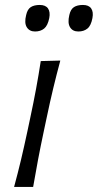

<svg xmlns="http://www.w3.org/2000/svg" viewBox="-20 -736 385 756"><path d="M35.5 0Q50.5 -55.5 62.8 -107Q75 -158.5 88 -219.5L98.5 -269Q112.5 -334.5 122.2 -387.2Q132 -440 140.5 -495.5L217.5 -497.5Q202.5 -442 189.8 -389Q177 -336 163 -269L152.5 -219.5Q139.5 -158.5 129.8 -107Q120 -55.5 110.5 0ZM288.5 -612Q266 -612 255.8 -628.8Q245.5 -645.5 253 -677Q258 -699.5 271.2 -708Q284.5 -716.5 306.5 -716.5Q329.5 -716.5 339 -702.8Q348.5 -689 344 -665Q338.5 -635 324.2 -623.5Q310 -612 288.5 -612ZM118 -612Q96 -612 85.5 -628.8Q75 -645.5 83 -677Q88 -699.5 101.2 -708Q114.5 -716.5 136.5 -716.5Q159.5 -716.5 169 -702.8Q178.5 -689 174 -665Q168 -635 153.8 -623.5Q139.5 -612 118 -612Z"/></svg>

Font: Commissioner Flair Light
Style: Italic
Weight: 300
Italic angle: -12°
Designer: Kostas Bartsokas
Foundry: Kostas Bartsokas
Version: Version 1.000; ttfautohint (v1.8.3)